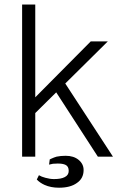

<svg xmlns="http://www.w3.org/2000/svg" viewBox="-20 -708 582 869"><path d="M202.1 37.1Q212.9 34.2 219.7 33.2Q229.5 32.2 241.2 32.2Q264.6 32.2 276.4 38.1Q291 44.9 291 65.4Q291 85 272.5 93.8Q255.9 102.5 224.6 102.5Q206.1 102.5 185.5 96.7Q167 91.8 156.2 85L146.5 104.5Q160.2 119.1 181.6 128.9Q210 141.6 247.1 141.6Q298.8 141.6 328.1 120.1Q358.4 99.6 358.4 61.5Q358.4 34.2 335.9 15.6Q313.5 -2.9 277.3 -2.9Q254.9 -2.9 236.3 1Q225.6 3.9 210.9 10.7L205.1 13.7ZM80.1 1H139.6V-196.3L234.4 -290L422.9 1H491.2L275.4 -330.1L467.8 -520.5H390.6L139.6 -267.6V-687.5H80.1Z"/></svg>

Font: Dotum
Style: Regular
Weight: 400
Version: Version 2.21